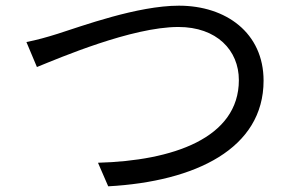

<svg xmlns="http://www.w3.org/2000/svg" viewBox="-20 -670 1040 676"><path d="M73 -522 110 -434C189 -466 444 -575 608 -575C743 -575 821 -493 821 -388C821 -183 587 -104 325 -97L361 -14C669 -31 908 -147 908 -386C908 -554 776 -650 610 -650C464 -650 268 -578 183 -551C145 -539 109 -529 73 -522Z"/></svg>

Font: Source Han Sans KR
Style: Regular
Weight: 400
Designer: Ryoko NISHIZUKA 西塚涼子 (kana, bopomofo & ideographs); Paul D. Hunt (Latin, Greek & Cyrillic); Sandoll Communications 산돌커뮤니
Foundry: Adobe
Version: Version 2.004;hotconv 1.0.118;makeotfexe 2.5.65603